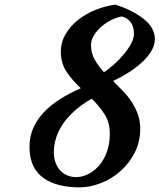

<svg xmlns="http://www.w3.org/2000/svg" viewBox="-20 -762 687 827"><path d="M584 -207Q584 -151 560.5 -105Q537 -59 499.5 -25.5Q462 8 415 26.5Q368 45 322 45Q278 45 239 36Q200 27 170.5 7Q141 -13 124 -46.5Q107 -80 107 -129Q107 -174 123.5 -211Q140 -248 169.5 -279Q199 -310 239.5 -335.5Q280 -361 328 -382Q293 -414 267.5 -451.5Q242 -489 242 -539Q242 -581 263.5 -616.5Q285 -652 318.5 -678Q352 -704 394 -720.5Q436 -737 477 -742Q552 -718 599.5 -680Q647 -642 647 -594Q647 -568 632 -542.5Q617 -517 591.5 -493.5Q566 -470 533.5 -449.5Q501 -429 467 -413Q488 -392 509 -370.5Q530 -349 546.5 -324Q563 -299 573.5 -270.5Q584 -242 584 -207ZM212 -108Q212 -80 220 -59.5Q228 -39 241.5 -25.5Q255 -12 272.5 -5.5Q290 1 308 1Q333 1 359 -11.5Q385 -24 406 -48Q427 -72 440 -107Q453 -142 453 -187Q453 -235 430 -270.5Q407 -306 375 -337Q330 -311 298.5 -282Q267 -253 248 -223.5Q229 -194 220.5 -164.5Q212 -135 212 -108ZM557 -617Q557 -649 541.5 -668Q526 -687 503 -691Q482 -687 459 -675.5Q436 -664 416.5 -647Q397 -630 384.5 -609.5Q372 -589 372 -568Q372 -533 388 -505Q404 -477 428 -451Q447 -463 469.5 -483Q492 -503 511.5 -526Q531 -549 544 -572.5Q557 -596 557 -617Z"/></svg>

Font: Sweet Mavka Script
Style: Regular
Weight: 500
Designer: Pablo Impallari/Anastassiya Vishnevskaya
Foundry: Pablo Impallari/ Anastassiya Vishnevskaya
Version: Version 2.0/www.impallari.com/   behance.net/sweetcherry